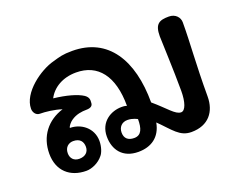

<svg xmlns="http://www.w3.org/2000/svg" viewBox="-81 -604 949 756"><g transform="rotate(-20 393.5 -226.5)"><path d="M161 -255C94 -234 52 -181 52 -108C52 -36 99 5 167 5C190 5 220 -8 238 -31C246 -40 255 -63 255 -88C255 -143 209 -176 163 -176C163 -183 175 -197 184 -203C205 -218 230 -221 248 -221C269 -221 276 -229 276 -241C276 -248 280 -261 262 -274C238 -290 194 -302 141 -308C161 -347 204 -373 260 -373C351 -373 404 -307 404 -181C400 -182 396 -184 382 -184C338 -184 288 -156 288 -94C288 -39 319 5 385 5C438 5 479 -21 490 -80C539 -32 559 3 608 3C680 3 715 -44 715 -107C715 -245 723 -327 723 -415C723 -435 707 -455 679 -455C639 -455 619 -446 619 -394C619 -376 625 -251 625 -163C625 -117 614 -84 596 -84C572 -84 549 -118 498 -161C498 -339 425 -458 275 -458C235 -458 221 -453 193 -445C134 -430 45 -366 45 -299C45 -284 55 -269 71 -269C93 -269 131 -265 161 -255ZM388 -52C362 -52 348 -65 348 -89C348 -112 363 -128 386 -128C409 -128 427 -117 427 -117C427 -79 419 -52 388 -52ZM157 -123C185 -123 197 -107 197 -85C197 -63 182 -49 157 -49C134 -49 121 -64 121 -85C121 -111 139 -123 157 -123Z"/></g></svg>

Font: Itim
Style: Regular
Weight: 400
Designer: CadsonDemak Team
Foundry: Pablo Impallari
Version: Version 1.002;PS 001.002;hotconv 1.0.88;makeotf.lib2.5.64775